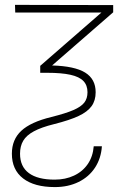

<svg xmlns="http://www.w3.org/2000/svg" viewBox="-20 -551 503 781"><path d="M440.4 -530.3V-501L191.9 -284.7Q283.2 -282.2 326.2 -255.9Q369.1 -229.5 369.1 -175.8Q369.1 -142.1 352.5 -119.1Q335.9 -96.2 299.6 -79.1Q263.2 -62 199.2 -45.9Q147.9 -33.2 117.7 -16.8Q87.4 -0.5 74.5 21.5Q61.5 43.5 61.5 74.2Q61.5 126.5 97.4 153.1Q133.3 179.7 202.1 179.7Q246.1 179.7 281 163.3Q315.9 147 336.9 116.5Q357.9 85.9 361.3 43.9H394.5Q391.1 93.3 366.5 130.9Q341.8 168.5 299.6 189.2Q257.3 210 203.1 210Q119.6 210 74 174.8Q28.3 139.6 28.3 74.2Q28.3 16.6 66.7 -19Q105 -54.7 189.5 -75.2Q247.6 -89.8 278.6 -103.3Q309.6 -116.7 322.8 -133.5Q335.9 -150.4 335.9 -175.8Q335.9 -204.1 319.3 -221.4Q302.7 -238.8 266.6 -246.8Q230.5 -254.9 170.9 -254.9H143.6V-283.2L392.6 -500H42L41 -531.2Z"/></svg>

Font: Pretendard Std Thin
Style: Regular
Weight: 100
Designer: Base glyphs from Inter by Rasmus Andersson; Hangeul glyphs from Noto Sans CJK(Source Han Sans) by Jang Soo-young and Kan
Foundry: Kil Hyung-jin
Version: Version 1.309